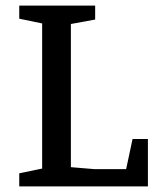

<svg xmlns="http://www.w3.org/2000/svg" viewBox="-20 -668 563 688"><path d="M49 0V-47L131 -64V-584L49 -601V-648H321V-598L234 -582V-69L318 -62H432L455 -170H510V0Z"/></svg>

Font: Faustina Light Medium
Style: Regular
Weight: 500
Version: Version 1.200